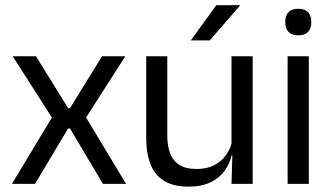

<svg xmlns="http://www.w3.org/2000/svg" viewBox="-20 -703 1268 734"><path d="M25.5 0 185.5 -265.5V-242.5L28.5 -488H117.5L240.5 -289.5H247.5L370 -488H459L302 -242.5V-265.5L462 0H373.5L247.5 -212H240.5L114 0Z M619.5 -488V-184.5Q619.5 -146 630.2 -117.2Q641 -88.5 665.5 -72.8Q690 -57 731.5 -57Q770.5 -57 798.5 -71.2Q826.5 -85.5 844.2 -110.5Q862 -135.5 868.5 -167L883 -109.5H865.5Q858 -76.5 838 -49.2Q818 -22 784.2 -5.8Q750.5 10.5 701 10.5Q643.5 10.5 607.8 -11.2Q572 -33 555.5 -74.8Q539 -116.5 539 -175.5V-488ZM946 -488V0H865L868.5 -117L865 -122V-488ZM807 -683H897V-681.5L782 -548.5H710V-549.5Z M1079.5 0V-488H1160.5V0ZM1120 -568Q1095 -568 1082.8 -581.2Q1070.5 -594.5 1070.5 -617.5V-620Q1070.5 -643.5 1082.8 -656.5Q1095 -669.5 1120 -669.5Q1145 -669.5 1157.5 -656.5Q1170 -643.5 1170 -620V-617.5Q1170 -594 1157.5 -581Q1145 -568 1120 -568Z"/></svg>

Font: Anek Odia
Style: Regular
Weight: 400
Designer: Yesha Goshar & Mahesh Sahu (Odia), Yesha Goshar (Latin)
Foundry: Ek Type
Version: Version 1.003